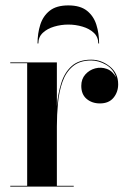

<svg xmlns="http://www.w3.org/2000/svg" viewBox="-20 -691 465 711"><path d="M122 -530Q122 -553.9 138.5 -569.4Q155 -584.9 180.5 -592.4Q206 -600 233 -600Q260 -600 285.5 -592.4Q311 -584.9 327.5 -569.4Q344 -553.9 344 -530H347Q347 -567.5 336.8 -599.6Q326.6 -631.8 301.8 -651.4Q277 -671 233 -671Q189 -671 164.2 -651.4Q139.4 -631.8 129.2 -599.6Q119 -567.5 119 -530ZM18 -3H80.6V-457H18V-460H190.6V-297.9Q194.5 -344.5 206.9 -383.7Q219.2 -422.9 245.6 -446.4Q272 -470 317.6 -470Q355.1 -470 386.4 -445.1Q417.6 -420.2 417.6 -379Q417.6 -350 400.3 -329Q383 -308 350 -308Q320.8 -308 300.9 -324.7Q281 -341.4 281 -373Q281 -398.4 295.9 -415.2Q310.9 -432 332.6 -437.8Q354.4 -443.5 375.8 -435.8Q397.2 -428 410.2 -404.2Q399.8 -435.6 372.6 -451.3Q345.4 -467 317.6 -467Q275 -467 249.6 -445.4Q224.1 -423.9 211.4 -388.1Q198.8 -352.4 194.7 -309.2Q190.6 -266.1 190.6 -223V-3H253V0H18Z"/></svg>

Font: Bodoni* 72 Medium
Style: Regular
Weight: 500
Version: Version 1.002; ttfautohint (v0.97) -l 8 -r 50 -G 200 -x 14 -